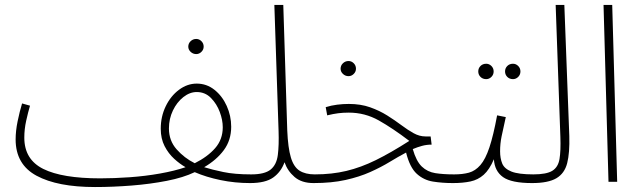

<svg xmlns="http://www.w3.org/2000/svg" viewBox="-20 -733 2586 774"><path d="M363 21Q212 21 127.5 -24.5Q43 -70 43 -171Q43 -205 51 -244Q59 -283 69 -316L101 -307Q93 -280 85.5 -246Q78 -212 78 -178Q78 -90 154.5 -52Q231 -14 384 -14Q440 -14 503 -18.5Q566 -23 625 -33.5Q684 -44 728 -59Q705 -72 682 -93Q659 -114 643.5 -144Q628 -174 628 -214Q628 -263 648 -304.5Q668 -346 701.5 -371Q735 -396 773 -396Q813 -396 844.5 -371Q876 -346 894 -306Q912 -266 912 -222Q912 -168 882.5 -128Q853 -88 803 -59Q835 -49 880.5 -39.5Q926 -30 992 -30Q1011 -30 1011 -13Q1011 -6 1004.5 -0.5Q998 5 988 5Q927 5 869 -7Q811 -19 765 -39Q719 -17 652.5 -4Q586 9 510.5 15Q435 21 363 21ZM661 -215Q661 -166 692 -131Q723 -96 765 -75Q817 -101 847.5 -136Q878 -171 878 -220Q878 -249 866 -281.5Q854 -314 830.5 -338Q807 -362 773 -362Q745 -362 719 -341.5Q693 -321 677 -287.5Q661 -254 661 -215ZM771 -515Q758 -515 748.5 -524Q739 -533 739 -545Q739 -558 748.5 -567Q758 -576 771 -576Q783 -576 792 -567Q801 -558 801 -545Q801 -533 792 -524Q783 -515 771 -515Z M988 5 993 -30Q1047 -30 1071 -49.5Q1095 -69 1100 -108.5Q1105 -148 1103 -205L1086 -713H1122L1138 -207Q1141 -137 1152.5 -98.5Q1164 -60 1187.5 -45Q1211 -30 1249 -30Q1267 -30 1267 -13Q1267 -6 1261 -0.5Q1255 5 1244 5Q1196 5 1167.5 -19.5Q1139 -44 1127 -79Q1113 -40 1081.5 -17.5Q1050 5 988 5Z M1244 5 1249 -30Q1318 -30 1376.5 -44Q1435 -58 1495 -87.5Q1555 -117 1630 -165Q1563 -216 1507 -247.5Q1451 -279 1386 -279Q1363 -279 1343.5 -276.5Q1324 -274 1299 -268L1293 -301Q1315 -308 1339 -311Q1363 -314 1386 -314Q1434 -314 1472 -300.5Q1510 -287 1541 -267.5Q1572 -248 1598 -228.5Q1624 -209 1647.5 -196Q1671 -183 1695 -183H1716L1720 -150Q1700 -150 1681.5 -145Q1663 -140 1644 -132Q1658 -83 1680.5 -61.5Q1703 -40 1735 -35Q1767 -30 1810 -30Q1821 -30 1825 -25Q1829 -20 1829 -13Q1829 -6 1823 -0.5Q1817 5 1806 5Q1763 5 1725.5 -1Q1688 -7 1660 -32.5Q1632 -58 1617 -118Q1585 -101 1550.5 -80Q1516 -59 1472.5 -39.5Q1429 -20 1373 -7.5Q1317 5 1244 5ZM1385 -426Q1372 -426 1362.5 -435Q1353 -444 1353 -456Q1353 -469 1362.5 -478Q1372 -487 1385 -487Q1397 -487 1406 -478Q1415 -469 1415 -456Q1415 -444 1406 -435Q1397 -426 1385 -426Z M2048 -414Q2034 -414 2025 -423Q2016 -432 2016 -445Q2016 -458 2025 -467Q2034 -476 2048 -476Q2060 -476 2069 -467Q2078 -458 2078 -445Q2078 -432 2069 -423Q2060 -414 2048 -414ZM1940 -414Q1926 -414 1917 -423Q1908 -432 1908 -445Q1908 -458 1917 -467Q1926 -476 1940 -476Q1952 -476 1961 -467Q1970 -458 1970 -445Q1970 -432 1961 -423Q1952 -414 1940 -414ZM1806 5 1811 -30Q1845 -30 1870.5 -37Q1896 -44 1916.5 -67.5Q1937 -91 1953 -139Q1969 -187 1984 -268L2019 -261Q2008 -212 2002 -183Q1996 -154 1996 -123Q1996 -95 2004.5 -74Q2013 -53 2041.5 -41.5Q2070 -30 2130 -30Q2140 -30 2144 -25Q2148 -20 2148 -13Q2148 -6 2142.5 -0.5Q2137 5 2125 5Q2042 5 2008 -19Q1974 -43 1971 -91Q1953 -49 1930 -28.5Q1907 -8 1876.5 -1.5Q1846 5 1806 5Z M2125 5 2130 -30Q2183 -30 2206.5 -44.5Q2230 -59 2235.5 -92Q2241 -125 2239 -181L2220 -713H2255L2275 -185Q2277 -117 2266.5 -75.5Q2256 -34 2223 -14.5Q2190 5 2125 5Z M2433 0 2413 -713H2448L2468 0Z"/></svg>

Font: Noto Sans Arabic UI SmCn XLt
Style: Regular
Weight: 200
Width: 4
Designer: Monotype Design Team, Nadine Chahine and Nizar Qandah
Foundry: Monotype Imaging Inc.
Version: Version 2.010; ttfautohint (v1.8.4.7-5d5b)